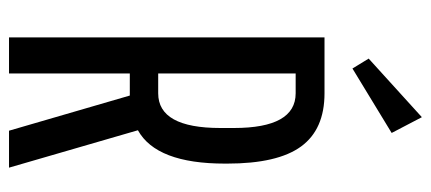

<svg xmlns="http://www.w3.org/2000/svg" viewBox="-285 -671 956 426"><g transform="rotate(90 193.0 -458.0)"><path d="M63 0V-700H187Q267 -700 305 -648Q343 -596 343 -484V-479Q343 -327 269 -286L352 0H270L192 -268H143V0ZM143 -331H187Q264 -331 264 -469V-499Q264 -636 187 -636H143ZM110 -798 240 -916 275 -849 132 -762Z"/></g></svg>

Font: Pathway Gothic One
Style: Regular
Weight: 400
Version: Version 1.003; ttfautohint (v1.8.4.7-5d5b);gftools[0.9.26]